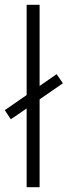

<svg xmlns="http://www.w3.org/2000/svg" viewBox="-33 -780 282 800"><path d="M78 0H132V-366L229 -433L203 -471L132 -422V-760H78V-384L-13 -321L12 -283L78 -328Z"/></svg>

Font: Noto Sans Hebrew Condensed Light
Style: Regular
Weight: 300
Width: 3
Designer: Monotype Design Team
Foundry: Monotype Imaging Inc.
Version: Version 2.004